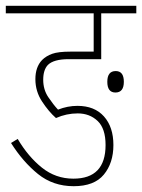

<svg xmlns="http://www.w3.org/2000/svg" viewBox="-20 -642 490 662"><path d="M378 -323Q407 -323 407 -360Q407 -397 379 -397Q350 -397 350 -360Q350 -323 378 -323ZM344 -142Q344 -26 233 -26Q172 -26 124.5 -64Q77 -102 41 -163L18 -149Q59 -84 111 -42Q163 0 234 0Q305 0 338 -40Q371 -80 371 -142Q371 -204 338.5 -240.5Q306 -277 247 -277Q213 -277 180 -264Q164 -281 146.5 -307Q129 -333 129 -367Q129 -401 145 -418Q165 -438 217 -438H329V-596H450V-622H0V-596H303V-464H223Q181 -464 160 -456.5Q139 -449 125 -435Q102 -411 102 -369Q102 -327 125 -292Q148 -257 173 -235Q209 -251 248 -251Q289 -251 316.5 -225Q344 -199 344 -142Z"/></svg>

Font: Noto Sans Devanagari Extra Condensed Thin
Style: Regular
Weight: 250
Width: 2
Designer: Monotype Design Team
Foundry: Monotype Imaging Inc.
Version: 1.000